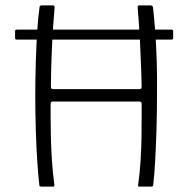

<svg xmlns="http://www.w3.org/2000/svg" viewBox="-20 -693 699 713"><path d="M43 -546Q38 -546 37 -547.5Q36 -549 36 -551V-577Q36 -580 37.5 -581.5Q39 -583 44 -583H616Q620 -583 621.5 -581.5Q623 -580 623 -578V-550Q623 -549 621.5 -547.5Q620 -546 616 -546ZM133 0Q131 0 128.5 -1Q126 -2 126 -6Q122 -40 118.5 -92.5Q115 -145 113 -208Q111 -271 111 -337Q111 -403 113 -466Q115 -529 118.5 -581.5Q122 -634 127 -667Q127 -670 129.5 -671.5Q132 -673 134 -673Q145 -673 156.5 -673Q168 -673 178 -673Q181 -673 183 -668Q177 -599 174 -538Q171 -477 170 -433.5Q169 -390 169 -372Q169 -366 171 -364Q173 -362 177 -362Q257 -362 337 -362Q417 -362 497 -362Q501 -362 503.5 -363.5Q506 -365 506 -372Q506 -386 504.5 -429.5Q503 -473 500 -535.5Q497 -598 491 -668Q493 -673 496 -673Q507 -673 518 -673Q529 -673 540 -673Q542 -673 544.5 -671.5Q547 -670 548 -667Q552 -634 556 -581.5Q560 -529 562 -465.5Q564 -402 563 -337Q563 -271 561 -208Q559 -145 556 -92.5Q553 -40 549 -6Q549 -2 546.5 -1Q544 0 541 0Q530 0 519 0Q508 0 496 0Q492 0 493 -6Q499 -49 502 -95.5Q505 -142 505.5 -184Q506 -226 506 -259Q506 -292 506 -307Q506 -312 503.5 -314Q501 -316 498 -316Q418 -316 337.5 -316Q257 -316 177 -316Q173 -316 170.5 -314Q168 -312 168 -307Q168 -289 168 -256.5Q168 -224 169 -182Q170 -140 173 -94.5Q176 -49 182 -6Q182 0 178 0Q167 0 156 0Q145 0 133 0Z"/></svg>

Font: Glory Thin Light
Style: Regular
Weight: 300
Version: Version 1.011